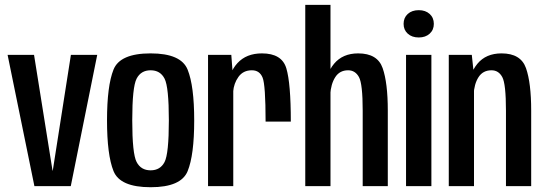

<svg xmlns="http://www.w3.org/2000/svg" viewBox="-20 -760 2224 784"><path d="M269 0H120.5L11 -536H119L194.5 -63.5H195.5L269.5 -536H377Z M595 4.5Q470 4.5 443.5 -61.5Q417 -127.5 417 -268.5Q417 -409.5 443.5 -475.8Q470 -542 595 -542Q719.5 -542 746.2 -475.5Q773 -409 773 -268Q773 -127 746.2 -61.2Q719.5 4.5 595 4.5ZM595 -64.5Q634.5 -64.5 652 -98.5Q669.5 -132.5 669.5 -268.5Q669.5 -404.5 652 -438.8Q634.5 -473 595 -473Q555.5 -473 537.8 -438.8Q520 -404.5 520 -268.5Q520 -132.5 537.8 -98.5Q555.5 -64.5 595 -64.5Z M1064.5 -263.5Q1064.5 -413.5 1052.2 -443.2Q1040 -473 1008.5 -473Q973 -473 953.8 -446.2Q934.5 -419.5 932 -384.5L911 -398Q913 -462.5 949.5 -502.2Q986 -542 1049.5 -542Q1131 -542 1149.2 -481Q1167.5 -420 1167.5 -263.5H1064.5ZM829.5 -536H924.5L932.5 -429.5V0H829.5Z M1461 -308Q1461 -417.5 1445.8 -445.2Q1430.5 -473 1401.5 -473Q1367 -473 1349 -445Q1331 -417 1328.5 -373L1307 -390Q1309 -457.5 1344.2 -499.8Q1379.5 -542 1442.5 -542Q1521.5 -542 1542.5 -481.8Q1563.5 -421.5 1563.5 -308.5V0H1461ZM1226.5 -740H1329.5V0H1226.5Z M1690 -607Q1662 -607 1645 -622.5Q1628 -638 1628 -662.5Q1628 -687.5 1645 -703Q1662 -718.5 1690 -718.5Q1717.5 -718.5 1734.5 -703Q1751.5 -687.5 1751.5 -662.5Q1751.5 -638 1734.5 -622.5Q1717.5 -607 1690 -607ZM1638 -536H1741.5V0H1638Z M2046 -308Q2046 -417.5 2031 -445.2Q2016 -473 1987 -473Q1952 -473 1934 -445Q1916 -417 1914 -373L1892.5 -390Q1894.5 -457.5 1929.5 -499.8Q1964.5 -542 2028 -542Q2106.5 -542 2127.8 -481.8Q2149 -421.5 2149 -308.5V0H2046ZM1812.5 -536H1906.5L1915.5 -451.5V0H1812.5Z"/></svg>

Font: Anybody Narrow Medium
Style: Regular
Weight: 500
Width: 3
Designer: Tyler Finck
Foundry: Etcetera Type Company
Version: Version 1.000; ttfautohint (v1.8)